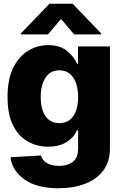

<svg xmlns="http://www.w3.org/2000/svg" viewBox="-20 -795 652 1031"><path d="M293.9 215.8Q177.2 215.8 111.1 168.5Q44.9 121.1 36.1 49.3L200.2 40Q207 65.4 231.7 80.6Q256.3 95.7 298.3 95.7Q342.3 95.7 370.8 74.5Q399.4 53.2 399.4 1V-95.2H393.1Q377.4 -57.6 338.1 -32.5Q298.8 -7.3 238.3 -7.3Q178.7 -7.3 129.2 -35.2Q79.6 -63 50 -121.8Q20.5 -180.7 20.5 -272.9Q20.5 -369.1 51 -430.9Q81.5 -492.7 131.3 -522.7Q181.2 -552.7 238.3 -552.7Q302.2 -552.7 340.3 -521.2Q378.4 -489.7 394 -452.1H398.9V-545.9H570.3V2.4Q570.3 71.8 535.4 119.4Q500.5 167 438.2 191.4Q376 215.8 293.9 215.8ZM298.8 -133.8Q346.2 -133.8 372.8 -170.9Q399.4 -208 399.4 -273.4Q399.4 -339.8 373 -378.7Q346.7 -417.5 298.8 -417.5Q250.5 -417.5 224.6 -378.2Q198.7 -338.9 198.7 -273.4Q198.7 -208 224.6 -170.9Q250.5 -133.8 298.8 -133.8ZM377.9 -610.4 307.6 -692.9 237.8 -610.4H91.8V-615.2L245.6 -774.9H370.1L523.4 -615.2V-610.4Z"/></svg>

Font: Inter Tight ExtraBold
Style: Regular
Weight: 800
Designer: Rasmus Andersson
Foundry: rsms
Version: Version 3.004; ttfautohint (v1.8.4.7-5d5b)